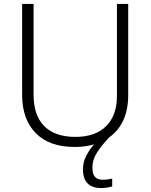

<svg xmlns="http://www.w3.org/2000/svg" viewBox="-20 -734 762 972"><path d="M448 114Q448 147 461 161.5Q474 176 500 176Q515 176 527.5 174Q540 172 548 170V210Q537 213 523.5 215.5Q510 218 492 218Q448 218 424 195Q400 172 400 122Q400 88 416 56Q432 24 456 -3Q412 10 358 10Q230 10 161 -60Q92 -130 92 -254V-714H150V-254Q150 -150 204 -95.5Q258 -41 362 -41Q463 -41 517.5 -95.5Q572 -150 572 -248V-714H629V-252Q629 -107 532 -38Q497 -1 472.5 36Q448 73 448 114Z"/></svg>

Font: BC Sans Light
Style: Regular
Weight: 300
Designer: Monotype Design Team
Foundry: Monotype Imaging Inc.
Version: Version 2.000;GOOG;noto-source:20170915:90ef993387c0